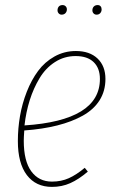

<svg xmlns="http://www.w3.org/2000/svg" viewBox="-20 -731 463 761"><path d="M224.1 -672.9Q217.3 -672.9 212.6 -678Q208 -683.1 208 -689.9Q208 -699.2 213.1 -705.1Q218.3 -710.9 228 -710.9Q235.4 -710.9 240.2 -706.1Q245.1 -701.2 245.1 -693.8Q245.1 -685.1 239.5 -679Q233.9 -672.9 224.1 -672.9ZM362.8 -672.9Q355.5 -672.9 350.8 -678Q346.2 -683.1 346.2 -689.9Q346.2 -699.2 351.8 -705.1Q357.4 -710.9 367.2 -710.9Q374.5 -710.9 378.7 -706.1Q382.8 -701.2 382.8 -693.8Q382.8 -685.1 377.4 -679Q372.1 -672.9 362.8 -672.9ZM397.9 -418Q397.9 -370.6 374.8 -333.7Q351.6 -296.9 308.3 -272.7Q265.1 -248.5 207.3 -233.9Q149.4 -219.2 76.2 -213.9Q74.2 -185.5 74.2 -172.9Q74.2 -92.8 104 -52Q133.8 -11.2 186 -11.2Q222.7 -11.2 252.7 -24.7Q282.7 -38.1 315.9 -65.9L328.1 -50.8Q292 -20 258.5 -5.1Q225.1 9.8 186 9.8Q122.1 9.8 86.4 -37.1Q50.8 -84 50.8 -171.9Q50.8 -221.7 59.3 -271.2Q67.9 -320.8 86.2 -367.4Q104.5 -414.1 130.9 -449.7Q157.2 -485.4 196 -507.1Q234.9 -528.8 280.8 -528.8Q335.4 -528.8 366.7 -499Q397.9 -469.2 397.9 -418ZM279.8 -508.8Q234.9 -508.8 198 -485.1Q161.1 -461.4 137 -421.4Q112.8 -381.3 97.9 -334Q83 -286.6 77.1 -233.9Q376 -253.4 376 -418Q376 -460.9 351.1 -484.9Q326.2 -508.8 279.8 -508.8Z"/></svg>

Font: Fira Sans Compressed Thin
Style: Italic
Weight: 100
Width: 3
Italic angle: -8°
Designer: Carrois Corporate & Edenspiekermann AG
Foundry: Carrois Corporate GbR & Edenspiekermann AG
Version: Version 4.203;PS 004.203;hotconv 1.0.88;makeotf.lib2.5.64775